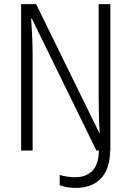

<svg xmlns="http://www.w3.org/2000/svg" viewBox="-20 -734 640 936"><path d="M518 -714V-5V0H517Q516 89 472.5 135.5Q429 182 349 182Q303 182 271 169V119Q310 130 347 130Q399 130 430 99Q461 68 462 0H450L135 -644H132Q139 -541 139 -464V0H83V-714H156L464 -86H466Q461 -165 461 -264V-714Z"/></svg>

Font: Noto Sans Mono UI Light
Style: Regular
Weight: 300
Monospace: yes
Designer: Monotype Design team
Foundry: Monotype Imaging Inc.
Version: Version 1.000